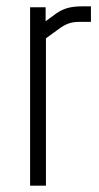

<svg xmlns="http://www.w3.org/2000/svg" viewBox="-20 -586 312 606"><path d="M240 -566H267V-517H231Q210 -517 195.5 -511.5Q181 -506 165.5 -494.5Q150 -483 125 -465V0H75V-563H124V-519Q143 -533 157.5 -543.5Q172 -554 191 -560Q210 -566 240 -566Z"/></svg>

Font: Khand Variable Light
Style: Regular
Weight: 300
Designer: Satya Rajpurohit
Foundry: Indian Type Foundry
Version: Version 3.000